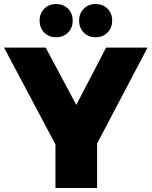

<svg xmlns="http://www.w3.org/2000/svg" viewBox="-28 -939 757 959"><path d="M252 -752.9Q216.3 -752.9 193.1 -776.4Q169.9 -799.8 169.9 -835.9Q169.9 -872.1 193.1 -895.5Q216.3 -918.9 252 -918.9Q288.6 -918.9 311.8 -895.5Q335 -872.1 335 -835.9Q335 -799.8 311.8 -776.4Q288.6 -752.9 252 -752.9ZM449.2 -752.9Q413.6 -752.9 390.4 -776.4Q367.2 -799.8 367.2 -835.9Q367.2 -872.1 390.4 -895.5Q413.6 -918.9 449.2 -918.9Q485.8 -918.9 509 -895.5Q532.2 -872.1 532.2 -835.9Q532.2 -799.8 509 -776.4Q485.8 -752.9 449.2 -752.9ZM709 -701.2 457 -222.2V0H249V-217.8L-7.8 -701.2H200.2L353 -415L502 -701.2Z"/></svg>

Font: Montserrat-Arabic ExtraBold
Style: Regular
Weight: 800
Designer: Mohamed Gaber
Foundry: Kief Type Foundry
Version: Version 5.008;PS 005.008;hotconv 1.0.88;makeotf.lib2.5.64775